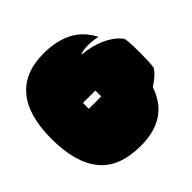

<svg xmlns="http://www.w3.org/2000/svg" viewBox="-202 -1126 1413 1413"><g transform="rotate(45 504.0 -420.0)"><path d="M495 35Q255 35 132.5 -67Q10 -169 10 -369Q10 -498 57 -592Q104 -686 210 -741Q203 -713 200 -677.5Q197 -642 200 -609.5Q203 -577 214 -559Q223 -663 262 -745.5Q301 -828 358 -867Q387 -872 428 -873.5Q469 -875 512 -875Q558 -875 598.5 -873Q639 -871 660 -867Q710 -833 754 -762Q878 -720 938 -628Q998 -536 998 -395Q998 -172 871 -68.5Q744 35 495 35ZM473 -316H534V-445H473Z"/></g></svg>

Font: Oi
Style: Regular
Weight: 400
Designer: Kostas Bartsokas, Mohamad Dakak
Foundry: Foundry5
Version: Version 4.000